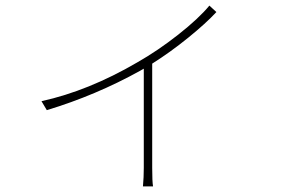

<svg xmlns="http://www.w3.org/2000/svg" viewBox="-20 -598 1040 685"><path d="M727 -578 752 -555Q715 -515 651.5 -463.5Q588 -412 523 -371V1Q523 50 526 67H490Q493 34 493 1V-353L479 -345Q322 -258 147 -205L128 -237Q296 -274 469 -375Q543 -417 616 -474.5Q689 -532 727 -578Z"/></svg>

Font: Noto Sans Korean Thin
Style: Regular
Weight: 250
Designer: Ryoko NISHIZUKA  (kana & ideographs); Paul D. Hunt (Latin, Greek & Cyrillic); Wenlong ZHANG  (bopomofo); Sandoll Communi
Foundry: Adobe Systems Incorporated
Version: Version 1.0001;PS 1;hotconv 1.0.78;makeotf.lib2.5.61930